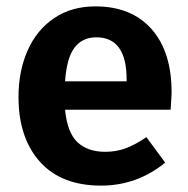

<svg xmlns="http://www.w3.org/2000/svg" viewBox="-20 -566 591 602"><path d="M515 -222H184Q191 -150 223 -120Q255 -90 310 -90Q344 -90 374 -101Q404 -112 439 -136L498 -56Q409 16 297 16Q172 16 105 -59Q38 -134 38 -262Q38 -343 66.5 -407.5Q95 -472 149.5 -509Q204 -546 279 -546Q392 -546 455 -475Q518 -404 518 -277Q518 -267 515 -222ZM377 -317Q377 -449 282 -449Q238 -449 213.5 -416.5Q189 -384 184 -311H377Z"/></svg>

Font: Wolseley Sans SemiBold
Style: Regular
Weight: 600
Designer: Carrois Corporate & Edenspiekermann AG
Foundry: Carrois Corporate GbR & Edenspiekermann AG
Version: Version 4.202